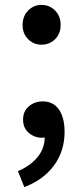

<svg xmlns="http://www.w3.org/2000/svg" viewBox="-20 -562 338 782"><path d="M149 -380Q117 -380 94.5 -402.5Q72 -425 72 -460Q72 -496 94.5 -519Q117 -542 149 -542Q182 -542 204.5 -519Q227 -496 227 -460Q227 -425 204.5 -402.5Q182 -380 149 -380ZM79 200 53 135Q105 113 134 76.5Q163 40 162 -5L154 -97L202 -21Q192 -10 179 -5.5Q166 -1 151 -1Q121 -1 97.5 -20.5Q74 -40 74 -75Q74 -109 97.5 -129Q121 -149 154 -149Q197 -149 220 -116Q243 -83 243 -25Q243 54 199.5 112.5Q156 171 79 200Z"/></svg>

Font: Noto Sans HK Thin Medium
Style: Regular
Weight: 500
Version: Version 2.004-H2;hotconv 1.0.118;makeotfexe 2.5.65603